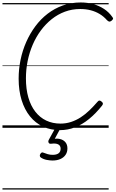

<svg xmlns="http://www.w3.org/2000/svg" viewBox="-20 -1035 936 1555"><path d="M466 19Q390 19 328.5 -9.5Q267 -38 223 -92.5Q179 -147 155 -224Q131 -301 131 -398Q131 -475 146.5 -550.5Q162 -626 192.5 -695Q223 -764 266.5 -822.5Q310 -881 366 -924Q422 -967 489.5 -991Q557 -1015 634 -1015Q687 -1015 734.5 -1002Q782 -989 822 -963Q862 -937 890 -897Q898 -888 895 -881Q892 -874 882 -866Q872 -859 865 -860Q858 -861 847 -871Q820 -902 786.5 -922Q753 -942 714 -952Q675 -962 630 -962Q564 -962 506 -940.5Q448 -919 399 -880Q350 -841 311 -788.5Q272 -736 245 -673Q218 -610 204 -541Q190 -472 190 -400Q190 -314 209.5 -246Q229 -178 266 -130.5Q303 -83 354.5 -58.5Q406 -34 470 -34Q515 -34 556 -47.5Q597 -61 634 -85Q671 -109 704.5 -141.5Q738 -174 770 -211Q778 -221 786 -220.5Q794 -220 803 -212Q813 -204 813.5 -196.5Q814 -189 806 -179Q756 -116 701.5 -71.5Q647 -27 588 -4Q529 19 466 19ZM405 265Q385 265 358.5 260Q332 255 311 241Q303 235 302.5 227Q302 219 307 211Q313 202 319 200Q325 198 333 202Q348 208 366.5 213.5Q385 219 407 219Q438 219 454.5 206.5Q471 194 471 169Q471 145 452 134.5Q433 124 395 129Q386 130 381.5 128Q377 126 374 121Q371 114 371.5 108.5Q372 103 377 94L431 -4H474L414 107L398 94Q436 84 464.5 90.5Q493 97 509.5 116.5Q526 136 526 167Q526 197 511 219Q496 241 469 253Q442 265 405 265ZM0 490H860V500H0ZM0 -20H860V0H0ZM0 -505H860V-500H0ZM0 -1010H860V-1000H0Z"/></svg>

Font: Playwrite ZA Guides
Style: Regular
Weight: 400
Designer: Veronika Burian, José Scaglione
Foundry: TypeTogether
Version: Version 1.003